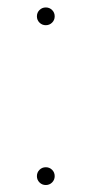

<svg xmlns="http://www.w3.org/2000/svg" viewBox="-20 -499 252 528"><path d="M106 -429.7Q95.7 -429.7 88.6 -436.8Q81.5 -443.8 81.5 -454.1Q81.5 -464.4 88.6 -471.4Q95.7 -478.5 106 -478.5Q116.2 -478.5 123.3 -471.4Q130.4 -464.4 130.4 -454.1Q130.4 -443.8 123.3 -436.8Q116.2 -429.7 106 -429.7ZM106 9.8Q95.7 9.8 88.6 2.7Q81.5 -4.4 81.5 -14.6Q81.5 -24.9 88.6 -32Q95.7 -39.1 106 -39.1Q116.2 -39.1 123.3 -32Q130.4 -24.9 130.4 -14.6Q130.4 -4.4 123.3 2.7Q116.2 9.8 106 9.8Z"/></svg>

Font: Kumbh Sans Thin
Style: Regular
Weight: 250
Version: Version 1.004